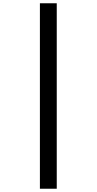

<svg xmlns="http://www.w3.org/2000/svg" viewBox="-20 -793 591 1174"><path d="M224 -773H327V361H224Z"/></svg>

Font: Noto Sans Telugu ExtraCondensed SemiBold
Style: Regular
Weight: 600
Width: 2
Designer: Jelle Bosma - Monotype Design Team
Foundry: Monotype Imaging Inc.
Version: Version 2.005; ttfautohint (v1.8.4.7-5d5b)